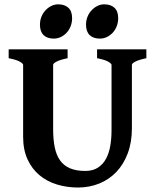

<svg xmlns="http://www.w3.org/2000/svg" viewBox="-20 -840 713 875"><path d="M647 -574.7Q613.8 -567.9 597.4 -559.6Q581.1 -551.3 581.1 -544.4V-255.9Q581.1 -191.9 562.3 -141.6Q543.5 -91.3 510.5 -56.6Q477.5 -22 432.6 -3.7Q387.7 14.6 335 14.6Q284.7 14.6 239.3 0.7Q193.8 -13.2 159.7 -41.7Q125.5 -70.3 105.5 -113.8Q85.4 -157.2 85.4 -216.8V-544.4Q85.4 -550.3 70.1 -559.1Q54.7 -567.9 19.5 -574.7V-615.2H288.1V-574.7Q254.9 -567.9 238.5 -559.6Q222.2 -551.3 222.2 -544.4V-251Q222.2 -204.1 229.5 -168.5Q236.8 -132.8 253.7 -109.1Q270.5 -85.4 298.6 -73.2Q326.7 -61 368.7 -61Q403.3 -61 426.5 -76.2Q449.7 -91.3 463.4 -116.9Q477.1 -142.6 482.7 -176Q488.3 -209.5 488.3 -245.6V-544.4Q488.3 -550.3 472.9 -559.1Q457.5 -567.9 422.4 -574.7V-615.2H647ZM518.6 -756.8Q518.6 -737.8 512 -720.7Q505.4 -703.6 493.9 -691.2Q482.4 -678.7 467.3 -671.4Q452.1 -664.1 435.5 -664.1Q404.8 -664.1 388.4 -680.2Q372.1 -696.3 372.1 -727.5Q372.1 -747.1 378.9 -763.9Q385.7 -780.8 397.5 -793.2Q409.2 -805.7 424.1 -813Q439 -820.3 455.1 -820.3Q484.4 -820.3 501.5 -804.7Q518.6 -789.1 518.6 -756.8ZM308.6 -756.8Q308.6 -737.8 302 -720.7Q295.4 -703.6 283.9 -691.2Q272.5 -678.7 257.3 -671.4Q242.2 -664.1 225.6 -664.1Q194.8 -664.1 178.5 -680.2Q162.1 -696.3 162.1 -727.5Q162.1 -747.1 168.9 -763.9Q175.8 -780.8 187.5 -793.2Q199.2 -805.7 214.1 -813Q229 -820.3 245.1 -820.3Q274.4 -820.3 291.5 -804.7Q308.6 -789.1 308.6 -756.8Z"/></svg>

Font: Gentium Book Basic
Style: Bold
Weight: 700
Designer: J. Victor Gaultney and Annie Olsen
Foundry: SIL International
Version: Version 1.102; 2013; Maintenance release